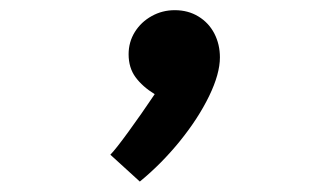

<svg xmlns="http://www.w3.org/2000/svg" viewBox="-20 -174 640 368"><path d="M276.5 6.5Q253 -8 239.8 -26Q226.5 -44 226.5 -70Q226.5 -93.5 238.5 -112.8Q250.5 -132 270.8 -143.2Q291 -154.5 315 -154.5Q340.5 -154.5 360.2 -142.5Q380 -130.5 390.8 -109.8Q401.5 -89 401.5 -64Q401.5 -32.5 380.8 10.2Q360 53 324.8 96.5Q289.5 140 248 174L191.5 122.5Q201.5 112.5 226.2 78.5Q251 44.5 276.5 6.5Z"/></svg>

Font: JuliaMono ExtraBold
Style: Italic
Weight: 800
Italic angle: -9°
Monospace: yes
Designer: cormullion
Foundry: corm
Version: Version 0.057; ttfautohint (v1.8.4)